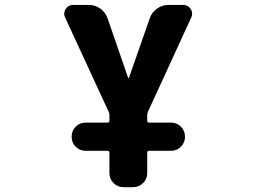

<svg xmlns="http://www.w3.org/2000/svg" viewBox="-20 -567 1040 784"><path d="M484.4 197.3Q460.9 197.3 443.8 180.7Q426.8 164.1 426.8 139.6V56.6Q426.8 48.8 418.9 48.8H330.1Q305.7 48.8 289.1 32.2Q272.5 15.6 272.5 -8.8Q272.5 -33.2 289.1 -49.8Q305.7 -66.4 330.1 -66.4H418.9Q426.8 -66.4 426.8 -74.2V-96.7Q426.8 -104.5 423.8 -110.4L246.1 -495.1Q242.2 -502.9 242.2 -510.7Q242.2 -520.5 248 -530.3Q258.8 -546.9 279.3 -546.9H342.8Q368.2 -546.9 389.2 -532.2Q410.2 -517.6 418.9 -493.2L502.9 -250Q502.9 -248 504.9 -248Q506.8 -248 506.8 -250L591.8 -493.2Q600.6 -517.6 621.6 -532.2Q642.6 -546.9 668 -546.9H727.5Q748 -546.9 758.8 -530.3Q764.6 -520.5 764.6 -510.7Q764.6 -502.9 760.7 -495.1L584 -110.4Q581.1 -104.5 581.1 -96.7V-74.2Q581.1 -66.4 588.9 -66.4H677.7Q702.1 -66.4 718.8 -49.8Q735.4 -33.2 735.4 -8.8Q735.4 15.6 718.8 32.2Q702.1 48.8 677.7 48.8H588.9Q581.1 48.8 581.1 56.6V139.6Q581.1 164.1 564 180.7Q546.9 197.3 523.4 197.3Z"/></svg>

Font: Rounded Mgen+ 1mn bold
Style: Bold
Weight: 700
Designer: [Source Han Sans]
Ryoko NISHIZUKA  (kana & ideographs); Paul D. Hunt (Latin, Greek & Cyrillic); Wenlong ZHANG  (bopomofo
Version: Version 1.059.20150602